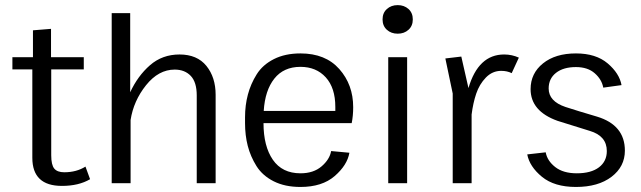

<svg xmlns="http://www.w3.org/2000/svg" viewBox="-20 -727 2544 762"><path d="M29.2 -451.7V-500H110.8V-606.7L182.5 -612.5V-500H312.5V-451.7H183.3V-110.8Q183.3 -72.5 195.4 -57.9Q207.5 -43.3 235 -43.3Q283.3 -43.3 319.2 -65.8L337.5 -15.8Q292.5 10.8 225.8 10.8Q108.3 10.8 108.3 -100.8V-451.7Z M423.3 0V-675H496.7V-360.8Q526.7 -425.8 575.4 -468.3Q624.2 -510.8 692.5 -510.8Q762.5 -510.8 799.2 -465.4Q835.8 -420 835.8 -350.8V0H760.8V-348.3Q760.8 -400.8 737.1 -425.8Q713.3 -450.8 673.3 -450.8Q609.2 -450.8 559.6 -388.8Q510 -326.7 498.3 -250.8V0Z M952.5 -238.3V-261.7Q952.5 -309.2 963.8 -351.7Q975 -394.2 998.8 -432.1Q1022.5 -470 1067.1 -492.5Q1111.7 -515 1172.5 -515Q1271.7 -515 1326.7 -452.9Q1381.7 -390.8 1381.7 -301.7Q1381.7 -267.5 1375.8 -238.3H1025.8Q1025.8 -146.7 1062.9 -92.9Q1100 -39.2 1172.5 -39.2Q1224.2 -39.2 1256.2 -66.7Q1288.3 -94.2 1294.2 -127.5L1366.7 -120.8Q1358.3 -71.7 1308.3 -28.3Q1258.3 15 1172.5 15Q1110.8 15 1066.2 -7.5Q1021.7 -30 997.9 -67.9Q974.2 -105.8 963.3 -147.9Q952.5 -190 952.5 -238.3ZM1026.7 -286.7H1310.8V-302.5Q1310.8 -378.3 1272.9 -420Q1235 -461.7 1172.5 -461.7Q1105.8 -461.7 1068.8 -415Q1031.7 -368.3 1026.7 -286.7Z M1520.8 0V-500H1595.8V0ZM1515.4 -691.2Q1532.5 -706.7 1558.3 -706.7Q1584.2 -706.7 1601.2 -691.2Q1618.3 -675.8 1618.3 -650Q1618.3 -624.2 1601.2 -608.8Q1584.2 -593.3 1558.3 -593.3Q1532.5 -593.3 1515.4 -608.8Q1498.3 -624.2 1498.3 -650Q1498.3 -675.8 1515.4 -691.2Z M1747.5 -495 1810.8 -502.5 1839.2 -377.5Q1878.3 -510.8 1980.8 -510.8Q2011.7 -510.8 2039.2 -498.3L2010.8 -436.7Q1992.5 -445.8 1969.2 -445.8Q1934.2 -445.8 1908.3 -419.2Q1882.5 -392.5 1870 -355.4Q1857.5 -318.3 1851.7 -272.5V0H1776.7V-355.8Z M2072.5 -114.2 2145.8 -122.5Q2151.7 -89.2 2183.3 -64.2Q2215 -39.2 2269.2 -39.2Q2325.8 -39.2 2357.1 -62.9Q2388.3 -86.7 2388.3 -127.5Q2388.3 -187.5 2320.8 -207.5Q2194.2 -246.7 2192.5 -247.5Q2085.8 -285.8 2085.8 -373.3Q2085.8 -435.8 2135 -475.4Q2184.2 -515 2265.8 -515Q2345 -515 2391.7 -475.4Q2438.3 -435.8 2446.7 -389.2L2374.2 -379.2Q2368.3 -411.7 2340.4 -436.2Q2312.5 -460.8 2265.8 -460.8Q2215.8 -460.8 2186.7 -437.9Q2157.5 -415 2157.5 -375.8Q2157.5 -325 2224.2 -302.5Q2270 -287.5 2349.2 -264.2Q2460 -230.8 2460 -129.2Q2460 -65.8 2407.1 -25.4Q2354.2 15 2265.8 15Q2180 15 2130.8 -25.4Q2081.7 -65.8 2072.5 -114.2Z"/></svg>

Font: Boon
Style: Regular
Weight: 400
Designer: Sungsit Sawaiwan
Foundry: FontUni
Version: Version 3.0